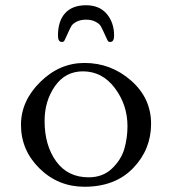

<svg xmlns="http://www.w3.org/2000/svg" viewBox="-20 -698 656 732"><path d="M233 -559Q232 -558 229 -550.5Q226 -543 223.5 -540.5Q221 -538 216 -538Q201 -538 201 -562Q201 -618 228.5 -648Q256 -678 308 -678Q359 -678 387 -645Q415 -612 415 -562Q415 -538 400 -538Q395 -538 392.5 -540.5Q390 -543 387 -550.5Q384 -558 383 -559Q381 -563 374.5 -577.5Q368 -592 363 -600Q358 -608 343.5 -615.5Q329 -623 308 -623Q287 -623 272.5 -615.5Q258 -608 253 -600Q248 -592 241.5 -577.5Q235 -563 233 -559ZM60 -222Q60 -313 133.5 -385.5Q207 -458 302 -458Q403 -458 479.5 -391Q556 -324 556 -226Q556 -128 487.5 -57Q419 14 302 14Q202 14 131 -55.5Q60 -125 60 -222ZM296 -426Q229 -426 189.5 -369.5Q150 -313 150 -237Q150 -144 194 -83Q238 -22 318 -22Q372 -22 407 -55.5Q442 -89 454 -130.5Q466 -172 466 -217Q466 -298 418 -362Q370 -426 296 -426Z"/></svg>

Font: EB Garamond SC 12
Style: Regular
Weight: 400
Version: Version 0.016 ; ttfautohint (v0.97) -l 8 -r 50 -G 200 -x 0 -